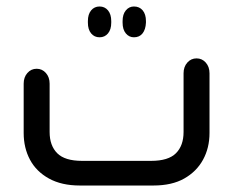

<svg xmlns="http://www.w3.org/2000/svg" viewBox="-20 -572 718 592"><path d="M287 -457Q271 -457 261 -469Q251 -481 251 -502V-507Q251 -528 261 -540Q271 -552 287 -552Q303 -552 313 -540Q323 -528 323 -507V-502Q323 -481 313 -469Q303 -457 287 -457ZM393 -457Q378 -457 368 -469Q358 -481 358 -502V-507Q358 -528 368 -540Q378 -552 393 -552Q410 -552 420 -540Q430 -528 430 -507V-502Q429 -481 419.5 -469Q410 -457 393 -457ZM453 0H226Q170 0 131 -21.5Q92 -43 72.5 -79.5Q53 -116 53 -162V-314Q53 -334 64.5 -347Q76 -360 93 -360Q110 -360 121.5 -347Q133 -334 133 -314V-165Q133 -123 156.5 -99.5Q180 -76 233 -76H446Q499 -76 522.5 -99.5Q546 -123 546 -165V-346Q546 -366 557.5 -379Q569 -392 586 -392Q603 -392 614.5 -379Q626 -366 626 -346V-162Q626 -116 606 -79.5Q586 -43 548 -21.5Q510 0 453 0Z"/></svg>

Font: Beiruti Medium
Style: Regular
Weight: 500
Designer: Arlette Boutros
Foundry: Boutros
Version: Version 1.41